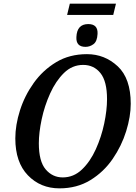

<svg xmlns="http://www.w3.org/2000/svg" viewBox="-20 -1022 745 1053"><path d="M306 11Q402 11 475.5 -34Q549 -79 598 -150.5Q647 -222 672 -302.5Q697 -383 697 -453Q697 -592 625.5 -658.5Q554 -725 457 -725Q361 -725 288 -681Q215 -637 165 -567Q115 -497 89.5 -416.5Q64 -336 64 -263Q64 -132 133 -60.5Q202 11 306 11ZM324 -49Q268 -49 230.5 -93Q193 -137 193 -236Q193 -294 208.5 -367.5Q224 -441 255 -509.5Q286 -578 331 -622Q376 -666 436 -666Q495 -666 531 -621Q567 -576 567 -478Q567 -418 551.5 -344.5Q536 -271 505.5 -203.5Q475 -136 429.5 -92.5Q384 -49 324 -49ZM348 -940H601L616 -1002H363ZM449 -765Q473 -765 493 -780Q513 -795 515 -836Q518 -890 464 -890Q402 -890 399 -819Q396 -765 449 -765Z"/></svg>

Font: Noto Serif SemiCondensed Semi
Style: Italic
Weight: 600
Width: 4
Italic angle: -12°
Designer: Monotype Design Team
Foundry: Monotype Imaging Inc.
Version: Version 1.901